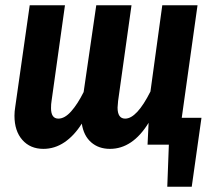

<svg xmlns="http://www.w3.org/2000/svg" viewBox="-20 -550 822 730"><path d="M746 -102 709 160H616L622 0H541L545 -83Q484 16 398 16Q355 16 326.5 -9Q298 -34 291 -80Q262 -34 225 -9Q188 16 145 16Q95 16 65 -18Q35 -52 35 -110Q35 -126 38 -144L93 -530H227L176 -166Q174 -155 174 -139Q174 -99 202 -99Q226 -99 250.5 -126.5Q275 -154 298 -200L346 -530H480L429 -166Q427 -146 427 -141Q427 -99 456 -99Q500 -99 552 -202L597 -530H731L671 -102Z"/></svg>

Font: Fira Sans Condensed SemiBold
Style: Italic
Weight: 600
Width: 3
Italic angle: -8°
Designer: bBox Type GmbH & Carrois Corporate GbR & Edenspiekermann AG
Foundry: bBox Type GmbH & Carrois Corporate GbR & Edenspiekermann AG
Version: Version 4.301